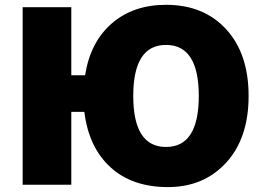

<svg xmlns="http://www.w3.org/2000/svg" viewBox="-20 -760 1075 790"><path d="M73.2 0V-730.5H273.4V-450.2H330.1Q351.6 -586.9 439.9 -663.6Q528.3 -740.2 663.1 -740.2Q818.4 -740.2 910.6 -639.6Q1002.9 -539.1 1002.9 -365.2Q1002.9 -191.4 910.6 -90.8Q818.4 9.8 670.9 9.8Q523.4 9.8 434.1 -72.3Q344.7 -154.3 327.1 -299.8H273.4V0ZM663.1 -575.2Q528.3 -575.2 528.3 -365.2Q528.3 -155.3 663.1 -155.3Q797.9 -155.3 797.9 -365.2Q797.9 -575.2 663.1 -575.2Z"/></svg>

Font: GenEi M Gothic v2 Black
Style: Regular
Weight: 900
Version: Version 2.0